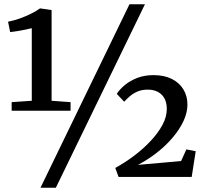

<svg xmlns="http://www.w3.org/2000/svg" viewBox="-20 -835 967 906"><path d="M130 -359.5V-702Q120 -699.5 100 -695.2Q80 -691 59.2 -687.8Q38.5 -684.5 28 -683.5L18 -732.5Q46 -738 74.5 -748.2Q103 -758.5 127.8 -771Q152.5 -783.5 169 -795.5L223.5 -787.5V-359.5L313 -353V-312.5H35V-353ZM591 -815H664L243.5 51H171ZM524 -42.5Q569.5 -67.5 613 -100.2Q656.5 -133 691.2 -170.2Q726 -207.5 746.8 -246Q767.5 -284.5 767 -321.5Q767 -364 743 -388Q719 -412 677 -412Q649 -412 628 -402.8Q607 -393.5 592 -380.2Q577 -367 566 -355L531 -392Q545.5 -414.5 570 -434.5Q594.5 -454.5 628.2 -467.5Q662 -480.5 704.5 -480.5Q755 -480.5 790.8 -462.5Q826.5 -444.5 845.5 -413Q864.5 -381.5 864.5 -341.5Q864.5 -304.5 846.5 -265.2Q828.5 -226 796.2 -187.5Q764 -149 721.8 -115.8Q679.5 -82.5 631 -57L834.5 -75L859.5 -130L903.5 -121.5L884.5 0H539.5Z"/></svg>

Font: Merriweather 24pt Medium
Style: Regular
Weight: 500
Designer: Eben Sorkin
Foundry: Eben Sorkin
Version: Version 2.100